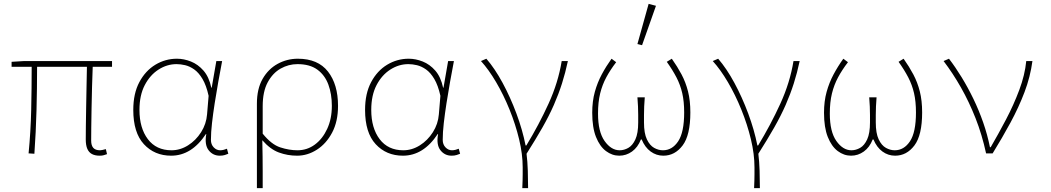

<svg xmlns="http://www.w3.org/2000/svg" viewBox="-20 -794 5440 994"><path d="M496 12Q472 12 456 3.5Q440 -5 432 -23.5Q424 -42 424 -72Q424 -97 424.5 -140.5Q425 -184 426 -237.5Q427 -291 428 -346Q429 -401 430 -448H172Q172 -336 169 -223.5Q166 -111 158 2L128 0Q139 -113 141.5 -225Q144 -337 144 -448H40V-474L106 -478H560V-448H460Q458 -400 456.5 -344Q455 -288 454 -233.5Q453 -179 452.5 -135Q452 -91 452 -66Q452 -41 463 -28.5Q474 -16 498 -16Q503 -16 509.5 -17.5Q516 -19 528 -22L534 4Q525 7 517 9.5Q509 12 496 12Z M866 12Q780 12 725 -47.5Q670 -107 670 -225Q670 -310 701.5 -369Q733 -428 784.5 -459Q836 -490 896 -490Q932 -490 968.5 -475.5Q1005 -461 1033.5 -428.5Q1062 -396 1074 -340H1076L1100 -478H1130Q1120 -426 1110 -370Q1100 -314 1091.5 -259.5Q1083 -205 1077.5 -156.5Q1072 -108 1072 -70Q1072 -46 1086.5 -31Q1101 -16 1120 -16Q1129 -16 1138.5 -18.5Q1148 -21 1155 -24L1162 2Q1155 5 1144 8.5Q1133 12 1118 12Q1082 12 1060 -16.5Q1038 -45 1048 -100H1046Q972 12 866 12ZM868 -16Q913 -16 953.5 -41.5Q994 -67 1021 -109.5Q1048 -152 1052 -202L1060 -298Q1048 -352 1028.5 -385Q1009 -418 985.5 -434.5Q962 -451 938.5 -456.5Q915 -462 894 -462Q845 -462 801 -434Q757 -406 729.5 -353.5Q702 -301 702 -225Q702 -131 745.5 -73.5Q789 -16 868 -16Z M1310 180V-257Q1310 -334 1339.5 -385.5Q1369 -437 1417.5 -463.5Q1466 -490 1522 -490Q1626 -490 1678 -423.5Q1730 -357 1730 -246Q1730 -165 1699.5 -107.5Q1669 -50 1620.5 -19Q1572 12 1518 12Q1469 12 1424 -4.5Q1379 -21 1338 -68Q1339 -20 1339.5 18Q1340 56 1340 94Q1340 132 1340 180ZM1520 -16Q1570 -16 1610 -45.5Q1650 -75 1674 -127Q1698 -179 1698 -246Q1698 -307 1680 -356Q1662 -405 1623 -433.5Q1584 -462 1520 -462Q1474 -462 1433 -439Q1392 -416 1366 -368Q1340 -320 1340 -244V-102Q1385 -46 1431 -31Q1477 -16 1520 -16Z M2066 12Q1980 12 1925 -47.5Q1870 -107 1870 -225Q1870 -310 1901.5 -369Q1933 -428 1984.5 -459Q2036 -490 2096 -490Q2132 -490 2168.5 -475.5Q2205 -461 2233.5 -428.5Q2262 -396 2274 -340H2276L2300 -478H2330Q2320 -426 2310 -370Q2300 -314 2291.5 -259.5Q2283 -205 2277.5 -156.5Q2272 -108 2272 -70Q2272 -46 2286.5 -31Q2301 -16 2320 -16Q2329 -16 2338.5 -18.5Q2348 -21 2355 -24L2362 2Q2355 5 2344 8.5Q2333 12 2318 12Q2282 12 2260 -16.5Q2238 -45 2248 -100H2246Q2172 12 2066 12ZM2068 -16Q2113 -16 2153.5 -41.5Q2194 -67 2221 -109.5Q2248 -152 2252 -202L2260 -298Q2248 -352 2228.5 -385Q2209 -418 2185.5 -434.5Q2162 -451 2138.5 -456.5Q2115 -462 2094 -462Q2045 -462 2001 -434Q1957 -406 1929.5 -353.5Q1902 -301 1902 -225Q1902 -131 1945.5 -73.5Q1989 -16 2068 -16Z M2684 180Q2685 157 2685.5 140.5Q2686 124 2686 108.5Q2686 93 2686 72Q2686 4 2667.5 -73Q2649 -150 2618 -226.5Q2587 -303 2548.5 -368.5Q2510 -434 2470 -478L2498 -490Q2542 -439 2582 -365Q2622 -291 2653.5 -206.5Q2685 -122 2701 -41H2705Q2770 -148 2820 -257.5Q2870 -367 2888 -478H2920Q2907 -417 2889.5 -362Q2872 -307 2847.5 -251Q2823 -195 2788 -133.5Q2753 -72 2706 2Q2711 42 2712.5 90Q2714 138 2714 180Z M3186 12Q3149 12 3117 -12Q3085 -36 3065.5 -85Q3046 -134 3046 -210Q3046 -270 3059.5 -318.5Q3073 -367 3095.5 -409Q3118 -451 3146 -490L3170 -472Q3140 -433 3119 -394Q3098 -355 3087 -310Q3076 -265 3076 -206Q3076 -112 3110 -64Q3144 -16 3188 -16Q3211 -16 3233 -28.5Q3255 -41 3269.5 -72.5Q3284 -104 3284 -160Q3284 -178 3284 -199Q3284 -220 3283 -243Q3282 -266 3280 -290H3318Q3316 -266 3315 -243Q3314 -220 3314 -199Q3314 -178 3314 -160Q3314 -104 3329 -72.5Q3344 -41 3366.5 -28.5Q3389 -16 3412 -16Q3460 -16 3491 -62.5Q3522 -109 3522 -212Q3522 -269 3512 -312Q3502 -355 3482 -393.5Q3462 -432 3432 -474L3458 -490Q3487 -449 3508.5 -408.5Q3530 -368 3542 -320.5Q3554 -273 3554 -212Q3554 -94 3514 -41Q3474 12 3414 12Q3378 12 3348.5 -9.5Q3319 -31 3302 -72H3298Q3282 -31 3252 -9.5Q3222 12 3186 12ZM3304 -560 3280 -566 3338 -774 3376 -764Z M3884 180Q3885 157 3885.5 140.5Q3886 124 3886 108.5Q3886 93 3886 72Q3886 4 3867.5 -73Q3849 -150 3818 -226.5Q3787 -303 3748.5 -368.5Q3710 -434 3670 -478L3698 -490Q3742 -439 3782 -365Q3822 -291 3853.5 -206.5Q3885 -122 3901 -41H3905Q3970 -148 4020 -257.5Q4070 -367 4088 -478H4120Q4107 -417 4089.5 -362Q4072 -307 4047.5 -251Q4023 -195 3988 -133.5Q3953 -72 3906 2Q3911 42 3912.5 90Q3914 138 3914 180Z M4386 12Q4349 12 4317 -12Q4285 -36 4265.5 -85Q4246 -134 4246 -210Q4246 -270 4259.5 -318.5Q4273 -367 4295.5 -409Q4318 -451 4346 -490L4370 -472Q4340 -433 4319 -394Q4298 -355 4287 -310Q4276 -265 4276 -206Q4276 -112 4310 -64Q4344 -16 4388 -16Q4411 -16 4433 -28.5Q4455 -41 4469.5 -72.5Q4484 -104 4484 -160Q4484 -178 4484 -199Q4484 -220 4483 -243Q4482 -266 4480 -290H4518Q4516 -266 4515 -243Q4514 -220 4514 -199Q4514 -178 4514 -160Q4514 -104 4529 -72.5Q4544 -41 4566.5 -28.5Q4589 -16 4612 -16Q4660 -16 4691 -62.5Q4722 -109 4722 -212Q4722 -269 4712 -312Q4702 -355 4682 -393.5Q4662 -432 4632 -474L4658 -490Q4687 -449 4708.5 -408.5Q4730 -368 4742 -320.5Q4754 -273 4754 -212Q4754 -94 4714 -41Q4674 12 4614 12Q4578 12 4548.5 -9.5Q4519 -31 4502 -72H4498Q4482 -31 4452 -9.5Q4422 12 4386 12Z M5085 0Q5064 -97 5030.5 -182Q4997 -267 4955 -341Q4913 -415 4865 -478L4893 -490Q4926 -447 4958.5 -394Q4991 -341 5019.5 -282Q5048 -223 5070 -160Q5092 -97 5105 -32H5109Q5148 -99 5188 -175Q5228 -251 5257 -328.5Q5286 -406 5293 -478H5325Q5314 -396 5284 -317Q5254 -238 5211.5 -159.5Q5169 -81 5119 0Z"/></svg>

Font: Source Code Pro ExtraLight
Style: Regular
Weight: 200
Monospace: yes
Designer: Paul D. Hunt, Teo Tuominen
Foundry: Adobe
Version: Version 1.026;hotconv 1.1.0;makeotfexe 2.6.0